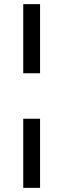

<svg xmlns="http://www.w3.org/2000/svg" viewBox="-20 -725 305 925"><path d="M92 -372V-705H173V-372ZM92 180V-153H173V180Z"/></svg>

Font: Nunito Sans 12pt ExtraLight 12pt
Style: Regular
Weight: 400
Version: Version 3.101;gftools[0.9.27]